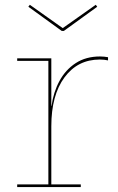

<svg xmlns="http://www.w3.org/2000/svg" viewBox="-20 -762 482 782"><path d="M240 -636H231.5L95.5 -734.5L101.5 -742.5L235.5 -647.5L370 -742.5L376 -734.5ZM189 -11H309V0H50V-11H177V-514H50V-524.5H189ZM420 -516Q412.5 -517.5 404.8 -518.5Q397 -519.5 386.5 -519.5Q296.5 -519.5 242.8 -447Q189 -374.5 189 -247.5L183.5 -330.5H190Q197.5 -386.5 222.2 -432.2Q247 -478 288.5 -505Q330 -532 387.5 -532Q397 -532 404.2 -531.2Q411.5 -530.5 420 -529Z"/></svg>

Font: Hepta Slab ExtraLight Thin
Style: Regular
Weight: 250
Version: Version 1.102